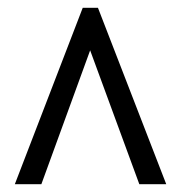

<svg xmlns="http://www.w3.org/2000/svg" viewBox="-20 -734 465 492"><path d="M18 -262H86L211 -605L337 -262H406L231 -714H192Z"/></svg>

Font: Noto Serif Lao ExtraCondensed ExtraBold
Style: Regular
Weight: 800
Width: 2
Designer: Monotype Design Team
Foundry: Monotype Imaging Inc.
Version: Version 2.003